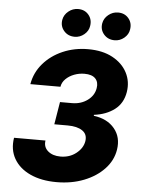

<svg xmlns="http://www.w3.org/2000/svg" viewBox="-62 -1002 792 1061"><g transform="rotate(5 333.5 -471.5)"><path d="M291.9 9.9Q206.7 9.9 145.4 -18.5Q84.2 -46.9 55.2 -97.5Q26.3 -148.1 36.9 -213.8H211.3Q205.6 -177.9 231.5 -155.4Q257.5 -132.8 301.5 -132.8Q351.9 -132.8 388.3 -161.6Q424.7 -190.3 431.1 -229.4Q437.1 -267.8 408.2 -287.6Q379.3 -307.5 326.3 -307.5H252.1L272.7 -432.5H339.5Q388.8 -432.5 425.1 -459Q461.3 -485.4 468 -527Q473.7 -560 454.9 -580.1Q436.1 -600.1 394.2 -600.1Q364.7 -600.1 337.2 -589.7Q309.7 -579.2 290.7 -560.5Q271.7 -541.9 267.8 -517H100.9Q111.9 -581.7 154.7 -631.4Q197.4 -681.1 262.1 -709.2Q326.7 -737.2 402.7 -737.2Q483 -737.2 538.4 -707.2Q593.8 -677.2 619.5 -627.7Q645.2 -578.1 635.7 -519.9Q625.4 -456.7 579.5 -421.9Q533.7 -387.1 465.6 -378.6V-373.2Q540.8 -363.6 580.8 -315.3Q620.7 -267 609.4 -197.4Q599.8 -137.4 555.8 -90.6Q511.7 -43.7 443.4 -16.9Q375 9.9 291.9 9.9ZM321.7 -799Q284.8 -799 262.3 -824.9Q239.7 -850.9 245.7 -886.4Q250.7 -914.8 274.5 -934.1Q298.3 -953.5 328.1 -953.5Q365.1 -953.5 386.5 -927.7Q408 -902 402 -865.8Q398.1 -838.1 374.6 -818.5Q351.2 -799 321.7 -799ZM543.3 -799Q506.4 -799 483.8 -824.9Q461.3 -850.9 467.3 -886.4Q472.3 -914.8 496.1 -934.1Q519.9 -953.5 549.7 -953.5Q586.6 -953.5 608.1 -927.7Q629.6 -902 623.6 -865.8Q619.7 -838.1 596.2 -818.5Q572.8 -799 543.3 -799Z"/></g></svg>

Font: Inter UI Extra Bold
Style: Italic
Weight: 800
Italic angle: 9.39999°
Designer: Rasmus Andersson
Foundry: rsms
Version: 3.2;8d6f07862